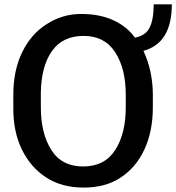

<svg xmlns="http://www.w3.org/2000/svg" viewBox="-20 -808 807 879"><path d="M41 -309.6V-375Q41 -485.4 81.5 -568.8Q122.1 -652.3 193.4 -697.3Q265.6 -744.1 351.6 -744.1Q437.5 -744.1 500 -714.8Q562.5 -685.5 597.7 -635.7Q646.5 -644.5 665 -681.6Q683.6 -718.8 683.6 -788.1H766.6Q766.6 -610.4 636.7 -575.2Q678.7 -484.4 679.7 -378.9V-316.4Q679.7 -205.1 640.1 -121.6Q600.6 -38.1 529.3 6.8Q461.9 50.8 362.3 50.8Q262.7 50.8 191.4 4.4Q120.1 -42 80.6 -122.6Q41 -203.1 41 -309.6ZM167 -316.4Q167 -197.3 214.8 -121.6Q262.7 -45.9 360.8 -45.9Q459 -45.9 507.3 -121.1Q555.7 -196.3 555.7 -315.4V-375Q555.7 -494.1 507.3 -568.8Q459 -643.6 362.8 -643.6Q266.6 -643.6 217.8 -574.2Q168.9 -504.9 167 -384.8Z"/></svg>

Font: GenEi M Gothic v2 Medium
Style: Regular
Weight: 500
Version: Version 2.0